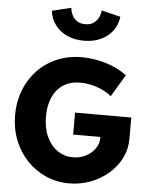

<svg xmlns="http://www.w3.org/2000/svg" viewBox="-72 -1223 1010 1296"><g transform="rotate(5 433.5 -575.0)"><path d="M445 16Q520 16 588.5 -9.5Q657 -35 710.5 -80.8Q764 -126.5 794.8 -187.5Q825.5 -248.5 825.5 -319.5V-463.5H444.5V-314.5H629V-308.5Q629 -268 605 -234.5Q581 -201 541.8 -181.2Q502.5 -161.5 455.5 -161.5Q398 -161.5 351.5 -193.2Q305 -225 278 -283.5Q251 -342 251 -421.5Q251 -494.5 275.2 -550Q299.5 -605.5 347 -636.8Q394.5 -668 463 -668Q515.5 -668 573.8 -649.2Q632 -630.5 674.5 -595L764 -744.5Q700 -792.5 618 -816.2Q536 -840 460 -840Q365.5 -840 288.5 -806.8Q211.5 -773.5 156.5 -714.8Q101.5 -656 72 -578.8Q42.5 -501.5 42.5 -413Q42.5 -321.5 73.2 -243.2Q104 -165 159 -107Q214 -49 287.2 -16.5Q360.5 16 445 16ZM460.5 -952Q525.5 -952 575.5 -975.2Q625.5 -998.5 656 -1039.8Q686.5 -1081 692.5 -1134.5L563.5 -1166Q561.5 -1141.5 550.2 -1118Q539 -1094.5 517 -1079.2Q495 -1064 460.5 -1064Q426 -1064 404 -1079.2Q382 -1094.5 371 -1118Q360 -1141.5 357.5 -1166L228.5 -1134.5Q235 -1081 265.5 -1039.8Q296 -998.5 346 -975.2Q396 -952 460.5 -952Z"/></g></svg>

Font: Spartan ExtraBold
Style: Regular
Weight: 800
Designer: Matt Bailey, Mirko Velimirovic
Foundry: Matt Bailey
Version: Version 1.003; ttfautohint (v1.8.3)